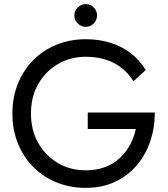

<svg xmlns="http://www.w3.org/2000/svg" viewBox="-20 -900 815 930"><path d="M405 -275H638Q629 -234 609.5 -198Q590 -162 560 -134Q530 -106 488.5 -90.5Q447 -75 395 -75Q321 -75 261 -110Q201 -145 165.5 -207Q130 -269 130 -350Q130 -432 165.5 -493.5Q201 -555 261 -590Q321 -625 395 -625Q475 -625 534 -593.5Q593 -562 626 -506L686 -561Q656 -610 612.5 -643Q569 -676 514.5 -693Q460 -710 395 -710Q319 -710 254 -683.5Q189 -657 141 -608.5Q93 -560 66.5 -494Q40 -428 40 -350Q40 -272 66.5 -206Q93 -140 141 -91.5Q189 -43 254 -16.5Q319 10 395 10Q475 10 537.5 -19.5Q600 -49 643 -100Q686 -151 708 -216.5Q730 -282 730 -355H405ZM340 -825Q340 -803 356.5 -786.5Q373 -770 395 -770Q418 -770 434 -786.5Q450 -803 450 -825Q450 -848 434 -864Q418 -880 395 -880Q373 -880 356.5 -864Q340 -848 340 -825Z"/></svg>

Font: Glinicke Jost Regular
Style: Regular
Weight: 400
Version: Version 3.710